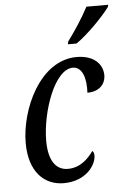

<svg xmlns="http://www.w3.org/2000/svg" viewBox="-55 -806 572 857"><g transform="rotate(-5 231.5 -378.0)"><path d="M268 -606H307C359 -642 431 -716 460 -756L463 -766H365C339 -716 301 -659 271 -619ZM196 10C297 10 343 -60 343 -101C343 -110 340 -119 335 -122C311 -88 275 -52 220 -52C164 -52 134 -100 134 -185C134 -313 198 -500 281 -500C323 -500 340 -447 336 -383C390 -383 418 -415 418 -455C418 -501 382 -546 302 -546C137 -546 42 -334 42 -183C42 -54 109 10 196 10Z"/></g></svg>

Font: Noto Serif ExtraCondensed
Style: Italic
Weight: 400
Width: 2
Italic angle: -12°
Designer: Monotype Design Team
Foundry: Monotype Imaging Inc.
Version: Version 2.014